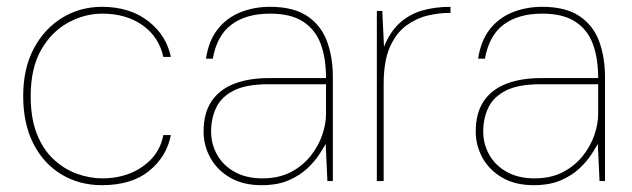

<svg xmlns="http://www.w3.org/2000/svg" viewBox="-20 -531 1853 563"><path d="M279 12Q212 12 159.5 -20Q107 -52 77.5 -110.5Q48 -169 48 -249Q48 -330 79 -388.5Q110 -447 162.5 -479Q215 -511 279 -511Q360 -511 414 -469.5Q468 -428 481 -364H459Q446 -423 398 -457Q350 -491 280 -491Q228 -491 179.5 -464.5Q131 -438 100.5 -384.5Q70 -331 70 -249Q70 -184 88 -138.5Q106 -93 137 -64Q168 -35 205.5 -21.5Q243 -8 280 -8Q325 -8 362 -23Q399 -38 425 -66Q451 -94 459 -135H481Q469 -72 417.5 -30Q366 12 279 12Z M747 12Q693 12 655 -10Q617 -32 597 -68Q577 -104 577 -145Q577 -200 600.5 -234.5Q624 -269 667 -285.5Q710 -302 768 -302H936Q936 -360 920.5 -402Q905 -444 869 -467.5Q833 -491 772 -491Q702 -491 659 -459Q616 -427 604 -359H584Q592 -412 618.5 -445.5Q645 -479 685 -495Q725 -511 772 -511Q841 -511 881.5 -483.5Q922 -456 939 -409.5Q956 -363 956 -306V0H940L935 -109Q929 -98 916 -78Q903 -58 881.5 -37.5Q860 -17 827 -2.5Q794 12 747 12ZM749 -8Q798 -8 833 -26.5Q868 -45 891 -74Q914 -103 925 -135.5Q936 -168 936 -197V-284H768Q702 -284 665.5 -265.5Q629 -247 614 -215.5Q599 -184 599 -145Q599 -109 616.5 -77.5Q634 -46 668 -27Q702 -8 749 -8Z M1085 0V-499H1101L1106 -394Q1124 -438 1152 -463.5Q1180 -489 1217.5 -500Q1255 -511 1301 -511V-493H1294Q1267 -493 1234.5 -485.5Q1202 -478 1172 -456.5Q1142 -435 1123.5 -393.5Q1105 -352 1105 -284V0Z M1545 12Q1491 12 1453 -10Q1415 -32 1395 -68Q1375 -104 1375 -145Q1375 -200 1398.5 -234.5Q1422 -269 1465 -285.5Q1508 -302 1566 -302H1734Q1734 -360 1718.5 -402Q1703 -444 1667 -467.5Q1631 -491 1570 -491Q1500 -491 1457 -459Q1414 -427 1402 -359H1382Q1390 -412 1416.5 -445.5Q1443 -479 1483 -495Q1523 -511 1570 -511Q1639 -511 1679.5 -483.5Q1720 -456 1737 -409.5Q1754 -363 1754 -306V0H1738L1733 -109Q1727 -98 1714 -78Q1701 -58 1679.5 -37.5Q1658 -17 1625 -2.5Q1592 12 1545 12ZM1547 -8Q1596 -8 1631 -26.5Q1666 -45 1689 -74Q1712 -103 1723 -135.5Q1734 -168 1734 -197V-284H1566Q1500 -284 1463.5 -265.5Q1427 -247 1412 -215.5Q1397 -184 1397 -145Q1397 -109 1414.5 -77.5Q1432 -46 1466 -27Q1500 -8 1547 -8Z"/></svg>

Font: DM Sans 20pt Thin
Style: Regular
Weight: 250
Version: Version 4.004;gftools[0.9.30]